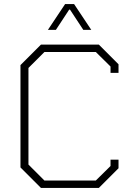

<svg xmlns="http://www.w3.org/2000/svg" viewBox="-20 -918 654 938"><path d="M80 -100V-600L180 -700H463L559 -604V-562H520V-593L448 -664H197L119 -586V-114L197 -36H448L520 -107V-138H559V-96L463 0H180ZM298 -898H342L426 -772H387L322 -871H318L253 -772H214Z"/></svg>

Font: Chakra Petch ExtraLight
Style: Regular
Weight: 275
Designer: Katatrad Aksorn Co.,Ltd.
Foundry: Cadson Demak Co.,Ltd.
Version: Version 1.000; ttfautohint (v1.6)